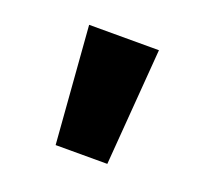

<svg xmlns="http://www.w3.org/2000/svg" viewBox="-61 -843 425 398"><g transform="rotate(20 152.0 -644.0)"><path d="M95 -515H209L229 -773H75Z"/></g></svg>

Font: Noto Sans Telugu ExtraBold
Style: Regular
Weight: 800
Designer: Jelle Bosma - Monotype Design Team
Foundry: Monotype Imaging Inc.
Version: Version 2.005